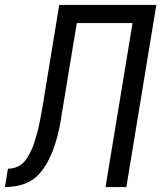

<svg xmlns="http://www.w3.org/2000/svg" viewBox="-54 -755 674 775"><path d="M-34 0 -22 -74Q-7 -74 8.5 -79Q24 -84 36 -94.5Q48 -105 56.5 -119Q65 -133 72 -147.5Q79 -162 83.5 -176.5Q88 -191 92.5 -206Q97 -221 100.5 -236Q104 -251 107 -266Q110 -281 112.5 -296Q115 -311 118 -326L185 -735H577L456 0H372L481 -662H256L199 -317Q195 -291 190.5 -264.5Q186 -238 179.5 -212Q173 -186 164 -160Q155 -134 142.5 -109.5Q130 -85 112 -62Q94 -39 70 -25Q46 -11 19 -5.5Q-8 0 -34 0Z"/></svg>

Font: Iosevka Extended
Style: Italic
Weight: 400
Width: 7
Italic angle: -9°
Monospace: yes
Designer: Belleve Invis
Foundry: Belleve Invis
Version: Version 32.5.0; ttfautohint (v1.8.4)